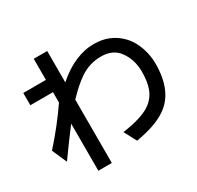

<svg xmlns="http://www.w3.org/2000/svg" viewBox="-184 -1050 1369 1331"><g transform="rotate(-30 500.0 -385.0)"><path d="M238.8 -833H346.7V-582Q496.6 -713.9 651.4 -713.9Q776.9 -713.9 861.8 -628.4Q893.1 -597.2 915.5 -550.8Q953.6 -471.2 953.6 -381.3Q953.6 -163.6 823.7 -71.3Q736.8 -9.8 575.7 17.1L523.4 -82Q672.9 -103 742.7 -147.9Q799.8 -185.1 823.7 -247.1Q843.8 -300.8 843.8 -381.3Q843.8 -479.5 790 -551.3Q742.7 -613.8 649.9 -613.8Q556.6 -613.8 480 -561.5Q420.4 -521 346.7 -443.8V63H238.8V-314Q177.2 -233.4 81.5 -100.1L29.8 -217.8Q149.4 -351.6 238.8 -482.9V-565.9H57.6V-664.1H238.8Z"/></g></svg>

Font: BIZ UDPGothic
Style: Bold
Weight: 700
Designer: TypeBank Co., Ltd.
Foundry: Morisawa Inc.
Version: Version 1.051